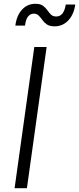

<svg xmlns="http://www.w3.org/2000/svg" viewBox="-20 -993 417 1013"><path d="M57 0 161 -745H226L122 0ZM268 -854Q242 -854 227.5 -864Q213 -874 203.5 -887.5Q194 -901 184 -911Q174 -921 158 -921Q141 -921 128.5 -906.5Q116 -892 112 -858H61Q68 -912 96.5 -942.5Q125 -973 167 -973Q193 -973 207 -962.5Q221 -952 230 -939Q239 -926 249 -916Q259 -906 277 -906Q317 -906 327 -969H377Q370 -917 340.5 -885.5Q311 -854 268 -854Z"/></svg>

Font: Plus Jakarta Sans Light
Style: Italic
Weight: 300
Italic angle: -8°
Designer: Gumpita Rahayu
Foundry: Tokotype
Version: Version 2.071; ttfautohint (v1.8.4.7-5d5b);gftools[0.9.29]